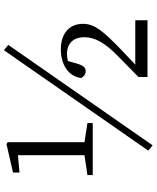

<svg xmlns="http://www.w3.org/2000/svg" viewBox="70 -839 795 975"><g transform="rotate(-90 467.5 -351.5)"><path d="M330 -278V-305L233 -320V-710L223 -716L79 -683V-650L167 -658V-320L66 -305V-278ZM700 -729 190 4 217 26 727 -707ZM627 -62 704 -135C795 -223 834 -268 834 -327C834 -388 796 -440 703 -440C632 -440 567 -405 559 -337C566 -323 578 -314 594 -314C612 -314 623 -326 633 -361L645 -404C658 -407 669 -409 680 -409C735 -409 766 -376 766 -321C766 -267 737 -216 674 -154L564 -46V0H852V-62Z"/></g></svg>

Font: Source Han Serif AKR9
Style: Regular
Weight: 400
Designer: Ryoko NISHIZUKA 西塚涼子 (kana & ideographs); Frank Grießhammer (Latin, Greek & Cyrillic); Sandoll Communications 산돌커뮤니케이션, 
Foundry: Adobe Systems Incorporated
Version: Version 1.005;hotconv 1.0.107;makeotfexe 2.5.65593